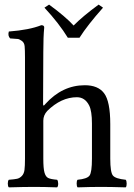

<svg xmlns="http://www.w3.org/2000/svg" viewBox="-20 -807 578 829"><path d="M272.9 -644Q234.9 -706.1 171.9 -773.9L191.9 -787.1Q262.7 -735.4 297.9 -696.8Q335.9 -735.8 405.8 -787.1L424.8 -773.9Q357.9 -698.7 323.2 -644ZM167 -286.1V-122.1Q167 -79.6 172.1 -61.8Q177.2 -43.9 188 -38.6Q198.7 -33.2 226.6 -30.8Q231 -26.4 231.2 -14.4Q231.4 -2.4 226.6 2Q170.4 0 127.9 0Q84 0 18.1 2Q13.7 -2.4 13.7 -14.4Q13.7 -26.4 18.1 -30.8Q43 -32.7 54 -35.2Q64.9 -37.6 74.2 -47.1Q83.5 -56.6 85.7 -73.2Q87.9 -89.8 87.9 -122.1V-559.1Q87.9 -591.3 86.4 -607.2Q85 -623 74 -630.6Q63 -638.2 56.9 -638.7Q50.8 -639.2 23.9 -641.1Q12.7 -652.3 18.1 -670.9Q106.9 -677.7 158.2 -698.2Q171.4 -698.2 170.9 -688Q167 -647.9 167 -583L166 -357.9Q166 -345.7 174.3 -356Q175.3 -357.4 175.8 -357.9Q249 -439 346.2 -439Q403.3 -439 429.2 -404.8Q456.1 -369.6 456.1 -271V-122.1Q456.1 -63 467.5 -49.1Q479 -35.2 522.9 -30.8Q526.9 -25.9 526.9 -13.9Q526.9 -2 522.9 2Q457 0 417 0Q371.1 0 314.9 2Q311 -2.9 311 -14.9Q311 -26.9 314.9 -30.8Q356 -34.7 366.5 -48.8Q377 -63 377 -122.1V-273.9Q377 -327.1 365.2 -351.1Q347.2 -387.2 312 -387.2Q244.1 -387.2 184.1 -328.1Q167 -309.6 167 -286.1Z"/></svg>

Font: Linux Libertine
Style: Regular
Weight: 400
Designer: Philipp H. Poll
Foundry: Philipp H. Poll
Version: Version 5.3.0 ; ttfautohint (v0.9)